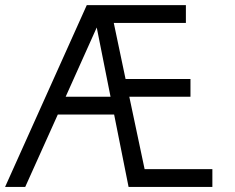

<svg xmlns="http://www.w3.org/2000/svg" viewBox="-20 -734 924 754"><path d="M237.8 -354H414.1L359.9 -626ZM710 -713.9V-644H426.8L473.1 -423.8H728V-354H487.8L547.9 -69.8H814V0H484.9L428.2 -284.2H207L79.1 0H0L320.8 -713.9Z"/></svg>

Font: Arcon-Regular
Style: Regular
Weight: 400
Designer: M. Zarth
Foundry: martin zarth - visuelle & digitale kommunikation
Version: Version 1.131;PS 001.131;hotconv 1.0.70;makeotf.lib2.5.58329